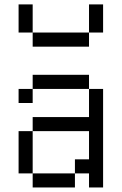

<svg xmlns="http://www.w3.org/2000/svg" viewBox="-20 -832 540 852"><path d="M125 -62.5V0H312.5V-62.5ZM125 -62.5V-250H62.5V-62.5ZM375 -62.5V0H437.5V-437.5H375Q375 -437.5 375 -312.5H125V-250H375Q375 -250 375 -125H312.5V-62.5ZM125 -437.5H62.5V-375H125ZM125 -437.5H375V-500H125ZM125 -687.5V-625H375V-687.5ZM125 -687.5Q125 -687.5 125 -812.5H62.5Q62.5 -812.5 62.5 -687.5ZM375 -687.5H437.5Q437.5 -687.5 437.5 -812.5H375Q375 -812.5 375 -687.5Z"/></svg>

Font: CalcUnifontExMono
Style: Regular
Weight: 500
Version: Version 15.0.06